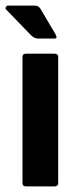

<svg xmlns="http://www.w3.org/2000/svg" viewBox="-33 -663 274 683"><path d="M174 -12Q174 0 161 0H59Q47 0 47 -12V-460Q47 -472 59 -472H161Q174 -472 174 -460ZM102 -526Q89 -526 77 -538L-11 -629Q-15 -633 -12 -638Q-9 -643 -5 -643H88Q98 -643 103 -640Q108 -637 112 -630L164 -542Q173 -526 162 -526Z"/></svg>

Font: Glory Thin
Style: Bold
Weight: 700
Version: Version 1.011